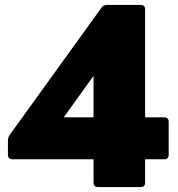

<svg xmlns="http://www.w3.org/2000/svg" viewBox="-20 -754 716 774"><path d="M375 0Q357 0 357 -18V-112H30Q12 -112 12 -130V-188Q12 -199 19 -210L389 -723Q396 -734 411 -734H547Q565 -734 565 -716V-281H642Q660 -281 660 -263V-130Q660 -112 642 -112H565V-18Q565 0 547 0ZM237 -281H357V-448Z"/></svg>

Font: LINE Seed Sans Heavy
Style: Regular
Weight: 900
Designer: LINE VX Design & Dalton Maag Ltd & Sandoll Inc
Foundry: Dalton Maag Ltd
Version: Version 1.003